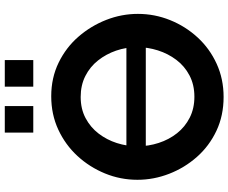

<svg xmlns="http://www.w3.org/2000/svg" viewBox="-96 -853 954 802"><g transform="rotate(-90 381.0 -452.0)"><path d="M116 -320V-401H647V-320ZM31 -355Q31 -426 57.5 -490.5Q84 -555 130.5 -605.5Q177 -656 240.5 -685.5Q304 -715 380 -715Q457 -715 520.5 -684Q584 -653 629 -601Q674 -549 699 -485Q724 -421 724 -353Q724 -283 698 -218.5Q672 -154 625.5 -103.5Q579 -53 515.5 -24Q452 5 377 5Q299 5 235.5 -25Q172 -55 126.5 -106.5Q81 -158 56 -222.5Q31 -287 31 -355ZM378 -117Q428 -117 467 -137.5Q506 -158 532 -192.5Q558 -227 571.5 -269.5Q585 -312 585 -356Q585 -402 570.5 -444Q556 -486 529.5 -519.5Q503 -553 464.5 -572.5Q426 -592 377 -592Q327 -592 288.5 -571.5Q250 -551 224 -517Q198 -483 184.5 -441Q171 -399 171 -355Q171 -309 185 -266Q199 -223 225.5 -189.5Q252 -156 290.5 -136.5Q329 -117 378 -117ZM228 -790V-909H339V-790ZM420 -909H531V-790H420Z"/></g></svg>

Font: YasnoRaleway
Style: Bold
Weight: 700
Designer: Matt McInerney, Pablo Impallari, Rodrigo Fuenzalida
Foundry: Matt McInerney, Pablo Impallari, Rodrigo Fuenzalida
Version: Version 4.026